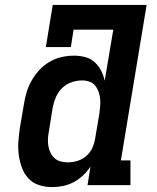

<svg xmlns="http://www.w3.org/2000/svg" viewBox="-20 -755 640 783"><path d="M192 8Q164 8 138.5 -0.5Q113 -9 95.5 -28Q78 -47 69 -72Q60 -97 56.5 -123.5Q53 -150 55 -177.5Q57 -205 61 -233L78 -333Q82 -358 89.5 -382Q97 -406 110.5 -429Q124 -452 142.5 -471.5Q161 -491 184 -504Q207 -517 232 -522.5Q257 -528 282 -528Q306 -528 328 -522Q350 -516 366 -501.5Q382 -487 392 -467.5Q402 -448 407 -426L442 -634H280L269 -563H167L195 -735H578L473 -101H512V0H337L349 -76Q336 -56 318.5 -39.5Q301 -23 280 -12Q259 -1 236.5 3.5Q214 8 192 8ZM257 -93Q277 -93 296.5 -99Q316 -105 332 -119Q348 -133 356.5 -152Q365 -171 368 -190L385 -290Q387 -306 388.5 -321.5Q390 -337 388.5 -352Q387 -367 382 -381Q377 -395 368 -406Q359 -417 344.5 -422Q330 -427 315 -427Q293 -427 271.5 -419.5Q250 -412 233.5 -396Q217 -380 208 -359Q199 -338 195 -317L179 -217Q176 -202 175.5 -187Q175 -172 177.5 -158Q180 -144 186.5 -131Q193 -118 203.5 -109Q214 -100 228 -96.5Q242 -93 257 -93Z"/></svg>

Font: Iosevka Etoile Oblique
Style: Bold
Weight: 700
Italic angle: -9°
Designer: Belleve Invis
Foundry: Belleve Invis
Version: Version 15.5.2; ttfautohint (v1.8.4)